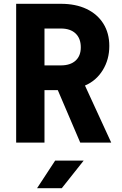

<svg xmlns="http://www.w3.org/2000/svg" viewBox="-20 -750 640 1010"><path d="M65 0V-730H300Q378 -730 435 -703Q492 -676 523.5 -626Q555 -576 555 -508Q555 -437 520.5 -381Q486 -325 427 -300L565 0H402L284 -276H214V0ZM214 -406H300Q350 -406 377.5 -431Q405 -456 405 -501Q405 -548 377.5 -574Q350 -600 300 -600H214ZM175 240 270 95H420L305 240Z"/></svg>

Font: Tiny ExtraBold
Style: Regular
Weight: 800
Designer: Philipp Nurullin, Konstantin Bulenkov
Foundry: JetBrains
Version: Version 2.251; ttfautohint (v1.8.4.7-5d5b)